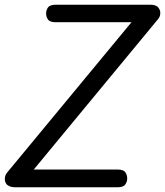

<svg xmlns="http://www.w3.org/2000/svg" viewBox="-34 -792 697 812"><path d="M29 0Q16 0 6 -4.5Q-4 -9 -7 -14Q-14 -23 -13.5 -37Q-13 -51 -4 -62L551 -733L568 -698H202Q177 -698 169 -709.5Q161 -721 161 -735Q161 -749 169 -760.5Q177 -772 202 -772H603Q622 -772 633 -763Q638 -758 641.5 -750Q645 -742 643.5 -730.5Q642 -719 631 -707L79 -39L62 -75H463Q488 -75 496 -63.5Q504 -52 504 -37Q504 -24 496 -12Q488 0 463 0Z"/></svg>

Font: Edu TAS Beginner Medium
Style: Regular
Weight: 500
Version: Version 1.003